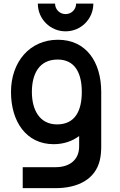

<svg xmlns="http://www.w3.org/2000/svg" viewBox="-20 -772 656 1048"><path d="M273 15C327.5 15 374.5 -1.5 412 -29.5V24C413.5 101 359 140.5 284 140.5H104V255H283C405.5 255 500.5 206.5 525 102C530.5 78 532.5 54 532.5 26V-270C532.5 -435 449.5 -555 296 -555C142.5 -555 40 -434 40 -270C40 -108 123.5 15 273 15ZM154 -270C154 -368 193.5 -447 294.5 -447C387.5 -447 426.5 -375.5 426.5 -270C426.5 -165.5 388.5 -93 291.5 -93C197 -93 154 -171 154 -270ZM186.5 -752.5C186.5 -668.5 254 -601 338 -601C422 -601 489.5 -668.5 489.5 -752.5H395.5C395.5 -720.5 370 -695 338 -695C306 -695 280.5 -720.5 280.5 -752.5Z"/></svg>

Font: Eudonet
Style: Bold
Weight: 700
Designer: Mikhail Sharanda
Foundry: Mikhail Sharanda
Version: Version 4.503;Glyphs 3.1.2 (3151)